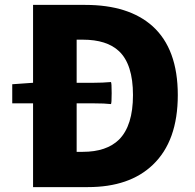

<svg xmlns="http://www.w3.org/2000/svg" viewBox="-20 -764 798 784"><path d="M115 0V-171V-342H30V-420L115 -426V-744H328Q506 -744 603 -657Q706 -564 706 -376Q706 -188 604 -91Q509 0 339 0ZM293 -144H318Q415 -144 466 -194Q523 -251 523 -376Q523 -501 466 -555Q416 -602 318 -602H293V-426H363Q399 -426 433 -429Q436 -427 436 -384Q436 -341 433 -339Q408 -342 363 -342H293V-243Z"/></svg>

Font: GenSekiGothic TW H
Style: Regular
Weight: 900
Version: Version 1.501;PS 1;hotconv 16.6.51;makeotf.lib2.5.65220